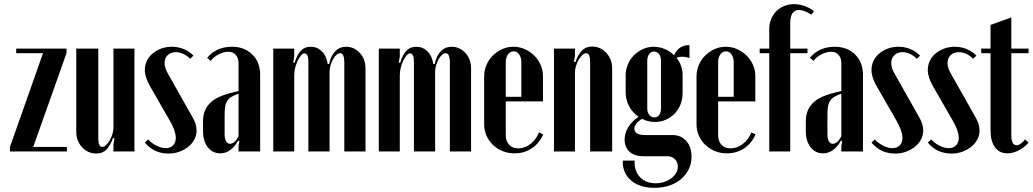

<svg xmlns="http://www.w3.org/2000/svg" viewBox="-20 -729 4970 924"><path d="M28 0V-22L187 -473H58V-495H300V-473L140 -22H302V0Z M524 -65Q510 -26 491 -8Q472 10 444 10Q403 10 375 -20.5Q347 -51 347 -95V-495H453V-64Q453 -22 472 -22Q481 -22 490.5 -31Q500 -40 508 -53.5Q516 -67 521 -83.5Q526 -100 526 -115V-495H627V0H526V-34L531 -63Z M895 -446Q881 -461 862.5 -469.5Q844 -478 826 -478Q802 -478 787 -463.5Q772 -449 772 -426Q772 -402 789 -373L907 -164Q926 -132 926 -101Q926 -78 915.5 -58Q905 -38 886.5 -23Q868 -8 843.5 1Q819 10 791 10Q721 10 677 -43L693 -58Q712 -38 735 -27Q758 -16 778 -16Q800 -16 813 -29.5Q826 -43 826 -65Q826 -98 798 -147L702 -314Q677 -358 677 -392Q677 -416 687 -436.5Q697 -457 715 -472Q733 -487 756.5 -495.5Q780 -504 807 -504Q837 -504 864 -493Q891 -482 911 -461Z M957 -143Q957 -174 966.5 -197Q976 -220 996 -238Q1016 -256 1049 -268.5Q1082 -281 1128 -291V-424Q1128 -450 1114.5 -465Q1101 -480 1078 -480Q1057 -480 1032.5 -467.5Q1008 -455 994 -436L977 -451Q997 -476 1027.5 -490Q1058 -504 1096 -504Q1156 -504 1194 -467Q1232 -430 1232 -369V0H1128V-25L1132 -50L1126 -52Q1110 -23 1088 -7Q1066 9 1040 9Q1003 9 980 -20.5Q957 -50 957 -98ZM1086 -37Q1109 -37 1128 -73V-278Q1107 -271 1094 -263Q1081 -255 1073.5 -243Q1066 -231 1063.5 -215Q1061 -199 1061 -176V-82Q1061 -61 1068 -49Q1075 -37 1086 -37Z M1564 -421Q1572 -460 1593 -482Q1614 -504 1646 -504Q1666 -504 1682.5 -496Q1699 -488 1712 -474Q1725 -460 1732 -441Q1739 -422 1739 -400V0H1637V-427Q1637 -473 1617 -473Q1608 -473 1599 -465Q1590 -457 1582.5 -443.5Q1575 -430 1570.5 -414Q1566 -398 1566 -381V0H1464V-432Q1464 -472 1445 -472Q1437 -472 1428.5 -462Q1420 -452 1412.5 -436.5Q1405 -421 1400.5 -402.5Q1396 -384 1396 -366V0H1295V-495H1396V-457L1391 -428L1398 -427Q1409 -465 1427.5 -484.5Q1446 -504 1475 -504Q1507 -504 1529.5 -481.5Q1552 -459 1557 -421Z M2072 -421Q2080 -460 2101 -482Q2122 -504 2154 -504Q2174 -504 2190.5 -496Q2207 -488 2220 -474Q2233 -460 2240 -441Q2247 -422 2247 -400V0H2145V-427Q2145 -473 2125 -473Q2116 -473 2107 -465Q2098 -457 2090.5 -443.5Q2083 -430 2078.5 -414Q2074 -398 2074 -381V0H1972V-432Q1972 -472 1953 -472Q1945 -472 1936.5 -462Q1928 -452 1920.5 -436.5Q1913 -421 1908.5 -402.5Q1904 -384 1904 -366V0H1803V-495H1904V-457L1899 -428L1906 -427Q1917 -465 1935.5 -484.5Q1954 -504 1983 -504Q2015 -504 2037.5 -481.5Q2060 -459 2065 -421Z M2310 -361Q2310 -390 2321 -416Q2332 -442 2351.5 -461.5Q2371 -481 2396.5 -492.5Q2422 -504 2451 -504Q2480 -504 2505.5 -492.5Q2531 -481 2550.5 -462Q2570 -443 2581.5 -417.5Q2593 -392 2593 -363V-241H2414V-79Q2414 -50 2430 -32.5Q2446 -15 2474 -15Q2505 -15 2532.5 -36Q2560 -57 2574 -92L2594 -82Q2575 -39 2539 -15Q2503 9 2456 9Q2425 9 2398.5 -2Q2372 -13 2352.5 -31.5Q2333 -50 2321.5 -75.5Q2310 -101 2310 -131ZM2489 -263V-429Q2489 -452 2478.5 -467Q2468 -482 2452 -482Q2435 -482 2424.5 -467Q2414 -452 2414 -429V-263Z M2749 -430Q2763 -469 2782 -487Q2801 -505 2829 -505Q2870 -505 2898 -474.5Q2926 -444 2926 -400V0H2820V-431Q2820 -473 2801 -473Q2792 -473 2782.5 -464Q2773 -455 2765 -441.5Q2757 -428 2752 -411.5Q2747 -395 2747 -380V0H2646V-495H2747V-461L2742 -432Z M3130 175Q3058 175 3016.5 139Q2975 103 2977 44H3034Q3032 94 3060 123.5Q3088 153 3136 153Q3158 153 3177 146.5Q3196 140 3210.5 129Q3225 118 3233.5 104Q3242 90 3242 74Q3242 51 3228 37Q3214 23 3193 23H3076Q3034 23 3010 1.5Q2986 -20 2986 -57Q2986 -88 3003.5 -117Q3021 -146 3053 -167Q3024 -187 3007.5 -218Q2991 -249 2991 -284V-367Q2991 -395 3002 -420Q3013 -445 3031.5 -463.5Q3050 -482 3074.5 -493Q3099 -504 3126 -504Q3152 -504 3178 -493.5Q3204 -483 3224 -463Q3245 -512 3298 -512V-450Q3280 -456 3263 -456Q3245 -456 3236 -450Q3250 -433 3257.5 -412Q3265 -391 3265 -370V-282Q3265 -252 3255 -226.5Q3245 -201 3227 -182.5Q3209 -164 3184.5 -153Q3160 -142 3132 -142Q3099 -142 3070 -157Q3033 -135 3033 -109Q3033 -79 3086 -79H3217Q3258 -79 3283 -50.5Q3308 -22 3308 26Q3308 58 3294.5 85.5Q3281 113 3257.5 133Q3234 153 3201.5 164Q3169 175 3130 175ZM3095 -208Q3095 -188 3104.5 -176Q3114 -164 3129 -164Q3144 -164 3152.5 -176Q3161 -188 3161 -208V-437Q3161 -457 3151.5 -469Q3142 -481 3128 -481Q3114 -481 3104.5 -469Q3095 -457 3095 -437Z M3332 -361Q3332 -390 3343 -416Q3354 -442 3373.5 -461.5Q3393 -481 3418.5 -492.5Q3444 -504 3473 -504Q3502 -504 3527.5 -492.5Q3553 -481 3572.5 -462Q3592 -443 3603.5 -417.5Q3615 -392 3615 -363V-241H3436V-79Q3436 -50 3452 -32.5Q3468 -15 3496 -15Q3527 -15 3554.5 -36Q3582 -57 3596 -92L3616 -82Q3597 -39 3561 -15Q3525 9 3478 9Q3447 9 3420.5 -2Q3394 -13 3374.5 -31.5Q3355 -50 3343.5 -75.5Q3332 -101 3332 -131ZM3511 -263V-429Q3511 -452 3500.5 -467Q3490 -482 3474 -482Q3457 -482 3446.5 -467Q3436 -452 3436 -429V-263Z M3682 -495V-589Q3682 -615 3691 -637Q3700 -659 3716 -675Q3732 -691 3754 -700Q3776 -709 3801 -709Q3852 -709 3897 -676L3885 -658Q3850 -681 3825 -681Q3783 -681 3783 -617V-495H3866V-473H3783V0H3682V-473H3636V-495Z M3858 -143Q3858 -174 3867.5 -197Q3877 -220 3897 -238Q3917 -256 3950 -268.5Q3983 -281 4029 -291V-424Q4029 -450 4015.5 -465Q4002 -480 3979 -480Q3958 -480 3933.5 -467.5Q3909 -455 3895 -436L3878 -451Q3898 -476 3928.5 -490Q3959 -504 3997 -504Q4057 -504 4095 -467Q4133 -430 4133 -369V0H4029V-25L4033 -50L4027 -52Q4011 -23 3989 -7Q3967 9 3941 9Q3904 9 3881 -20.5Q3858 -50 3858 -98ZM3987 -37Q4010 -37 4029 -73V-278Q4008 -271 3995 -263Q3982 -255 3974.5 -243Q3967 -231 3964.5 -215Q3962 -199 3962 -176V-82Q3962 -61 3969 -49Q3976 -37 3987 -37Z M4392 -446Q4378 -461 4359.5 -469.5Q4341 -478 4323 -478Q4299 -478 4284 -463.5Q4269 -449 4269 -426Q4269 -402 4286 -373L4404 -164Q4423 -132 4423 -101Q4423 -78 4412.5 -58Q4402 -38 4383.5 -23Q4365 -8 4340.5 1Q4316 10 4288 10Q4218 10 4174 -43L4190 -58Q4209 -38 4232 -27Q4255 -16 4275 -16Q4297 -16 4310 -29.5Q4323 -43 4323 -65Q4323 -98 4295 -147L4199 -314Q4174 -358 4174 -392Q4174 -416 4184 -436.5Q4194 -457 4212 -472Q4230 -487 4253.5 -495.5Q4277 -504 4304 -504Q4334 -504 4361 -493Q4388 -482 4408 -461Z M4663 -446Q4649 -461 4630.5 -469.5Q4612 -478 4594 -478Q4570 -478 4555 -463.5Q4540 -449 4540 -426Q4540 -402 4557 -373L4675 -164Q4694 -132 4694 -101Q4694 -78 4683.5 -58Q4673 -38 4654.5 -23Q4636 -8 4611.5 1Q4587 10 4559 10Q4489 10 4445 -43L4461 -58Q4480 -38 4503 -27Q4526 -16 4546 -16Q4568 -16 4581 -29.5Q4594 -43 4594 -65Q4594 -98 4566 -147L4470 -314Q4445 -358 4445 -392Q4445 -416 4455 -436.5Q4465 -457 4483 -472Q4501 -487 4524.5 -495.5Q4548 -504 4575 -504Q4605 -504 4632 -493Q4659 -482 4679 -461Z M4828 9Q4790 9 4768.5 -20Q4747 -49 4747 -101V-473H4702V-495H4747V-609L4847 -645V-495H4930V-473H4847V-78Q4847 -30 4872 -30Q4891 -30 4913 -58L4930 -43Q4911 -20 4883 -5.5Q4855 9 4828 9Z"/></svg>

Font: Moniqa Extra Bold Narrow Heading
Style: Regular
Weight: 800
Width: 4
Designer: Rajesh Rajput
Foundry: Rajesh Rajput
Version: Version 1.000;December 15, 2022;FontCreator 14.0.0.2794 32-b